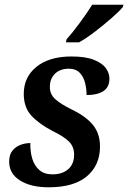

<svg xmlns="http://www.w3.org/2000/svg" viewBox="-20 -786 545 816"><path d="M187 10Q111 10 65 -19Q19 -48 19 -99Q19 -129 33 -146Q47 -163 67.5 -170.5Q88 -178 109 -178Q108 -142 117 -112Q126 -82 147 -63.5Q168 -45 203 -45Q245 -45 270 -67Q295 -89 295 -129Q295 -163 272.5 -185Q250 -207 202 -230Q145 -260 113 -295Q81 -330 81 -387Q81 -459 135.5 -502.5Q190 -546 284 -546Q343 -546 378.5 -532Q414 -518 429.5 -497Q445 -476 445 -452Q445 -415 419 -398.5Q393 -382 348 -382Q348 -408 341.5 -434Q335 -460 318.5 -477Q302 -494 273 -494Q235 -494 213.5 -472.5Q192 -451 192 -418Q191 -386 215 -364.5Q239 -343 286 -320Q346 -291 375.5 -254.5Q405 -218 405 -163Q405 -84 349.5 -37Q294 10 187 10ZM260 -606 263 -619Q289 -648 319.5 -689.5Q350 -731 372 -766H505L502 -756Q486 -737 454 -709Q422 -681 385 -652.5Q348 -624 316 -606Z"/></svg>

Font: Noto Serif SemiCondensed SemiBold
Style: Italic
Weight: 600
Width: 4
Italic angle: -12°
Designer: Monotype Design Team
Foundry: Monotype Imaging Inc.
Version: Version 2.014; ttfautohint (v1.8.4.7-5d5b)